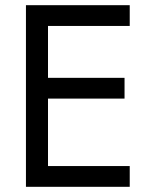

<svg xmlns="http://www.w3.org/2000/svg" viewBox="-20 -720 590 740"><path d="M165 -620V-420H460V-340H165V-80H480V0H80V-700H480V-620Z"/></svg>

Font: Jost
Style: Regular
Weight: 400
Version: Version 3.710